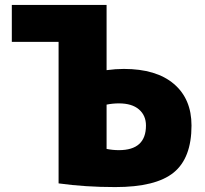

<svg xmlns="http://www.w3.org/2000/svg" viewBox="-20 -750 831 780"><path d="M218 -580H28V-730H413V-465Q450 -470 483 -470Q615 -470 686.5 -409Q758 -348 758 -240Q758 -108 685.5 -49Q613 10 448 10Q326 10 218 -5ZM413 -325V-145Q438 -140 463 -140Q573 -140 573 -240Q573 -281 544.5 -305.5Q516 -330 463 -330Q438 -330 413 -325Z"/></svg>

Font: Mplus 1p Black
Style: Regular
Weight: 900
Version: Version 1.061